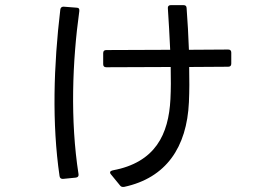

<svg xmlns="http://www.w3.org/2000/svg" viewBox="-20 -680 1040 748"><path d="M382 -430C382 -422 386 -418 394 -418L645 -419C646 -374 646 -332 644 -294C637 -157 586 -47 418 -16C409 -14 406 -8 412 -1L448 43C452 48 457 49 464 48C627 13 708 -106 716 -282C718 -325 718 -372 717 -419L869 -420C877 -420 881 -424 881 -432V-475C881 -483 877 -487 869 -487L716 -486C714 -541 711 -596 707 -648C707 -656 703 -660 695 -660H645C637 -660 633 -655 634 -647C637 -595 641 -540 643 -486L394 -485C386 -485 382 -481 382 -473ZM275 12C283 11 287 7 286 -1C253 -212 262 -442 289 -637C290 -645 287 -650 279 -650L228 -654C221 -654 216 -651 215 -643C189 -426 182 -199 212 6C213 14 218 17 225 17Z"/></svg>

Font: LINE Seed JP App_OTF Regular
Style: Regular
Weight: 400
Designer: LY Corporation & Fontrix & Fontworks
Version: Version 1.002